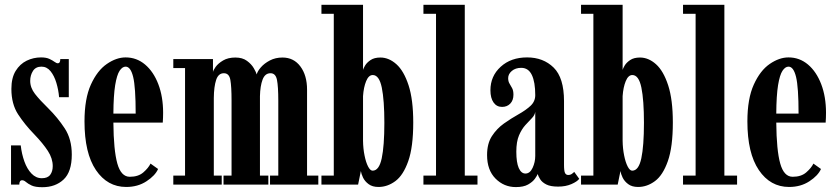

<svg xmlns="http://www.w3.org/2000/svg" viewBox="-20 -770 3494 801"><path d="M156.5 11Q127 11 111.8 3.8Q96.5 -3.5 88.2 -10.8Q80 -18 72.5 -18Q60.5 -18 60.5 0H26V-163.5H66.5Q70.5 -127.5 81.8 -96.2Q93 -65 111.5 -45.8Q130 -26.5 154.5 -26.5Q179 -26.5 189.5 -40.8Q200 -55 200 -77Q200 -109 179.8 -140.2Q159.5 -171.5 123.5 -209Q83.5 -250 55.5 -293Q27.5 -336 27.5 -399Q27.5 -445 45.2 -474Q63 -503 91.2 -516.8Q119.5 -530.5 151 -530.5Q173 -530.5 186.2 -524.2Q199.5 -518 207.5 -512Q215.5 -506 221.5 -506Q231.5 -506 231.5 -523.5H267V-364.5H226.5Q224 -395 215.2 -424.2Q206.5 -453.5 191 -472.8Q175.5 -492 153 -492Q129 -492 117.5 -474Q106 -456 106 -432.5Q106 -404 126 -378.2Q146 -352.5 181.5 -318Q220.5 -279.5 250 -234.5Q279.5 -189.5 279.5 -125Q279.5 -53 245.2 -21Q211 11 156.5 11Z M506.5 10Q428 10 380.2 -60.5Q332.5 -131 332.5 -263.5Q332.5 -358.5 359.2 -417.2Q386 -476 425.8 -503.2Q465.5 -530.5 504 -530.5Q550 -530.5 585.2 -500.8Q620.5 -471 640.5 -418.8Q660.5 -366.5 660.5 -299.5Q660.5 -278.5 659 -258.5H453Q454 -143 469.5 -87.8Q485 -32.5 521.5 -32.5Q557 -32.5 578 -50.8Q599 -69 608 -87.5L639.5 -65Q627.5 -37.5 591.2 -13.8Q555 10 506.5 10ZM504 -492Q490.5 -492 479 -474.8Q467.5 -457.5 460.5 -414.8Q453.5 -372 453 -296H546Q546 -406.5 535.5 -449.2Q525 -492 504 -492Z M703 0V-37.5H752V-486H703V-523.5H868.5V-469Q869 -476 879.5 -490.8Q890 -505.5 910.8 -517.8Q931.5 -530 962 -530Q991.5 -530 1010.2 -516.2Q1029 -502.5 1038.8 -485.5Q1048.5 -468.5 1051 -459.5Q1054 -472.5 1068.2 -489Q1082.5 -505.5 1105.8 -517.8Q1129 -530 1158.5 -530Q1205.5 -530 1233.2 -492.8Q1261 -455.5 1261 -396V-37.5H1308V0H1106.5V-37.5H1141V-350.5Q1141 -409 1135.5 -436.8Q1130 -464.5 1108.5 -464.5Q1085.5 -464.5 1075.5 -438Q1065.5 -411.5 1064.5 -369V-37.5H1099.5V0H912.5V-37.5H946V-350.5Q946 -409 941 -436.8Q936 -464.5 914 -464.5Q891 -464.5 881.8 -436.8Q872.5 -409 872 -361.5V-37.5H905V0Z M1559 10Q1533.5 10 1517.8 -1.8Q1502 -13.5 1494.5 -29.2Q1487 -45 1485.5 -56.5L1474 0H1321V-37.5H1372.5V-712.5H1321V-750H1494.5V-478.5Q1496 -484.5 1503.2 -496.8Q1510.5 -509 1526 -519.5Q1541.5 -530 1567 -530Q1602.5 -530 1633.8 -502Q1665 -474 1684.5 -414.2Q1704 -354.5 1704 -259Q1704 -156.5 1683.2 -97.8Q1662.5 -39 1629.5 -14.5Q1596.5 10 1559 10ZM1534.5 -58Q1561.5 -58 1572.5 -109.5Q1583.5 -161 1583.5 -257.5Q1583.5 -352 1572.8 -404.5Q1562 -457 1535 -457Q1518 -457 1507.5 -431.5Q1497 -406 1494.5 -369V-183Q1495 -150 1500.8 -121.5Q1506.5 -93 1515.5 -75.5Q1524.5 -58 1534.5 -58Z M1746.5 0V-37.5H1799V-712.5H1746.5V-750H1919V-37.5H1972V0Z M2132 10.5Q2082.5 10.5 2047.2 -25Q2012 -60.5 2012 -123Q2012 -171 2032.2 -202.2Q2052.5 -233.5 2082.5 -254.8Q2112.5 -276 2142.5 -292.8Q2172.5 -309.5 2192.8 -328Q2213 -346.5 2213 -373Q2213 -427.5 2198.8 -457.2Q2184.5 -487 2154.5 -487Q2130.5 -487 2115.2 -474Q2100 -461 2100 -444Q2100 -430.5 2105.5 -421.5Q2111 -412.5 2116.5 -402.2Q2122 -392 2122 -375Q2122 -351.5 2108.8 -337.8Q2095.5 -324 2074.5 -324Q2052 -324 2039 -342.5Q2026 -361 2026 -393.5Q2026 -452.5 2068.8 -491.5Q2111.5 -530.5 2179 -530.5Q2246.5 -530.5 2289.8 -488Q2333 -445.5 2333 -348V-82Q2333 -56.5 2337.2 -48.2Q2341.5 -40 2350.5 -40Q2359.5 -40 2366 -44.8Q2372.5 -49.5 2375.5 -53L2396.5 -24Q2388 -12.5 2364 -2Q2340 8.5 2308.5 8.5Q2276.5 8.5 2259 -0.5Q2241.5 -9.5 2233.8 -21.8Q2226 -34 2223 -44Q2221 -37.5 2211.5 -24.2Q2202 -11 2183 -0.2Q2164 10.5 2132 10.5ZM2172 -46Q2191 -46 2202 -69.8Q2213 -93.5 2213 -119.5V-303.5Q2211 -289.5 2199 -277.2Q2187 -265 2171.8 -248.2Q2156.5 -231.5 2145.2 -205.2Q2134 -179 2134 -137Q2134 -92 2144.2 -69Q2154.5 -46 2172 -46Z M2642 10Q2616.5 10 2600.8 -1.8Q2585 -13.5 2577.5 -29.2Q2570 -45 2568.5 -56.5L2557 0H2404V-37.5H2455.5V-712.5H2404V-750H2577.5V-478.5Q2579 -484.5 2586.2 -496.8Q2593.5 -509 2609 -519.5Q2624.5 -530 2650 -530Q2685.5 -530 2716.8 -502Q2748 -474 2767.5 -414.2Q2787 -354.5 2787 -259Q2787 -156.5 2766.2 -97.8Q2745.5 -39 2712.5 -14.5Q2679.5 10 2642 10ZM2617.5 -58Q2644.5 -58 2655.5 -109.5Q2666.5 -161 2666.5 -257.5Q2666.5 -352 2655.8 -404.5Q2645 -457 2618 -457Q2601 -457 2590.5 -431.5Q2580 -406 2577.5 -369V-183Q2578 -150 2583.8 -121.5Q2589.5 -93 2598.5 -75.5Q2607.5 -58 2617.5 -58Z M2829.5 0V-37.5H2882V-712.5H2829.5V-750H3002V-37.5H3055V0Z M3272 10Q3193.5 10 3145.8 -60.5Q3098 -131 3098 -263.5Q3098 -358.5 3124.8 -417.2Q3151.5 -476 3191.2 -503.2Q3231 -530.5 3269.5 -530.5Q3315.5 -530.5 3350.8 -500.8Q3386 -471 3406 -418.8Q3426 -366.5 3426 -299.5Q3426 -278.5 3424.5 -258.5H3218.5Q3219.5 -143 3235 -87.8Q3250.5 -32.5 3287 -32.5Q3322.5 -32.5 3343.5 -50.8Q3364.5 -69 3373.5 -87.5L3405 -65Q3393 -37.5 3356.8 -13.8Q3320.5 10 3272 10ZM3269.5 -492Q3256 -492 3244.5 -474.8Q3233 -457.5 3226 -414.8Q3219 -372 3218.5 -296H3311.5Q3311.5 -406.5 3301 -449.2Q3290.5 -492 3269.5 -492Z"/></svg>

Font: Imbue 10pt
Style: Bold
Weight: 700
Designer: Tyler Finck
Foundry: Etcetera Type Company
Version: Version 1.102; ttfautohint (v1.8.3)